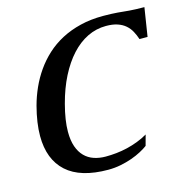

<svg xmlns="http://www.w3.org/2000/svg" viewBox="-108 -830 923 944"><g transform="rotate(-15 353.5 -358.5)"><path d="M333 -55.2Q359.9 -55.2 387.7 -58.1Q415.5 -61 443.4 -67.6Q471.2 -74.2 498.3 -84.5Q525.4 -94.7 550.3 -109.4L535.6 -55.2Q520.5 -43.9 498.5 -32.2Q476.6 -20.5 449.7 -11Q422.9 -1.5 392.1 4.6Q361.3 10.7 329.1 10.7Q188 10.7 117.4 -53Q46.9 -116.7 46.9 -235.8Q46.9 -302.2 68.8 -385.3Q80.6 -429.2 99.6 -471.7Q118.7 -514.2 145.3 -552.2Q171.9 -590.3 206.8 -622.3Q241.7 -654.3 285.6 -677.5Q329.6 -700.7 382.6 -713.6Q435.5 -726.6 498.5 -726.6Q521.5 -726.6 539.3 -725.8Q557.1 -725.1 572.3 -723.9Q587.4 -722.7 601.1 -721.2Q614.7 -719.7 630.4 -718.5Q646 -717.3 664.3 -716.6Q682.6 -715.8 706.5 -715.8L683.6 -570.3H642.6Q635.3 -592.3 625 -611.3Q614.7 -630.4 598.1 -644.8Q581.5 -659.2 557.6 -667.2Q533.7 -675.3 499.5 -675.3Q449.7 -675.3 405 -653.6Q360.4 -631.8 322.8 -590.8Q285.2 -549.8 255.1 -491Q225.1 -432.1 205.6 -357.9Q184.6 -278.3 184.6 -220.7Q184.6 -176.3 195.6 -145Q206.5 -113.8 226.3 -93.8Q246.1 -73.7 273.4 -64.5Q300.8 -55.2 333 -55.2Z"/></g></svg>

Font: Arian AMU Serif
Style: Bold Italic
Weight: 700
Italic angle: -15°
Designer: Ruben Hakobyan (Tarumian)
Foundry: Ruben Hakobyan (Tarumian)
Version: Version 1.002